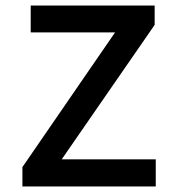

<svg xmlns="http://www.w3.org/2000/svg" viewBox="-20 -674 640 694"><path d="M61 0V-70L396 -557H91V-654H539V-584L203 -98H543V0Z"/></svg>

Font: Source Code Pro Semibold
Style: Regular
Weight: 600
Monospace: yes
Designer: Paul D. Hunt, Teo Tuominen
Foundry: Adobe Systems Incorporated
Version: Version 2.030;PS 1.000;hotconv 16.6.51;makeotf.lib2.5.65220